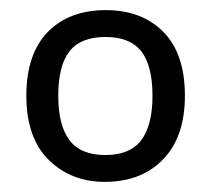

<svg xmlns="http://www.w3.org/2000/svg" viewBox="-20 -742 416 379"><path d="M345 -553Q345 -472 302 -427.5Q259 -383 187 -383Q120 -383 76 -426.5Q32 -470 32 -553Q32 -635 74 -678.5Q116 -722 189 -722Q260 -722 302.5 -679Q345 -636 345 -553ZM95 -553Q95 -495 117 -465.5Q139 -436 188 -436Q237 -436 259 -465.5Q281 -495 281 -553Q281 -612 259 -640.5Q237 -669 188 -669Q139 -669 117 -640.5Q95 -612 95 -553Z"/></svg>

Font: Noto Naskh Arabic
Style: Regular
Weight: 400
Designer: Monotype Design Team, David Williams, Mohamad Dakak and Nizar Qandah
Foundry: Monotype Imaging Inc.
Version: Version 2.013